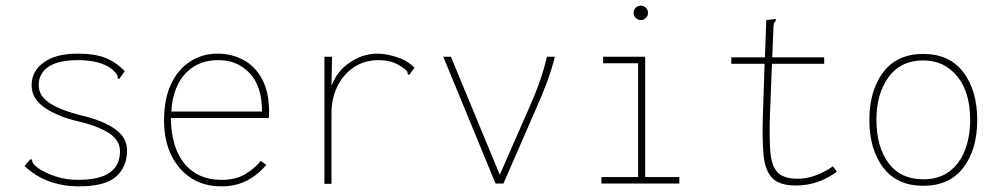

<svg xmlns="http://www.w3.org/2000/svg" viewBox="-20 -650 3540 680"><path d="M253 10Q199 9 152 -8.5Q105 -26 67 -62L83 -81L89 -87L94 -83Q93 -78 96.5 -72.5Q100 -67 113 -56Q140 -37 177.5 -25Q215 -13 255 -13Q332 -13 368.5 -38.5Q405 -64 405 -114Q405 -154 364.5 -179.5Q324 -205 254 -221Q185 -237 138.5 -268.5Q92 -300 92 -348Q92 -398 135 -429Q178 -460 254 -460Q316 -460 353.5 -445Q391 -430 422 -398L402 -370L396 -374Q398 -380 394 -386Q390 -392 378 -404Q336 -437 257 -437Q185 -437 151 -413Q117 -389 117 -349Q117 -309 158 -283.5Q199 -258 269 -241Q342 -224 386 -194Q430 -164 430 -117Q430 -59 390.5 -24Q351 11 253 10Z M764 10Q703 10 657.5 -19Q612 -48 586.5 -100.5Q561 -153 561 -223Q561 -300 586 -352.5Q611 -405 654 -432.5Q697 -460 750 -460Q802 -460 843.5 -437Q885 -414 909 -368.5Q933 -323 933 -253Q933 -245 933 -242.5Q933 -240 932 -232H585Q587 -125 634.5 -69Q682 -13 764 -13Q814 -13 846.5 -32Q879 -51 904 -80L923 -66Q894 -31 854.5 -10.5Q815 10 764 10ZM587 -255H908Q908 -344 864.5 -390.5Q821 -437 754 -437Q701 -437 664.5 -413Q628 -389 608.5 -347.5Q589 -306 587 -255Z M1129 -449H1156L1154 -346Q1174 -399 1220 -429.5Q1266 -460 1316 -460Q1348 -460 1386 -447.5Q1424 -435 1448 -410L1434 -391L1429 -384L1423 -389Q1425 -394 1420.5 -399Q1416 -404 1402 -414Q1382 -427 1362 -432Q1342 -437 1321 -437Q1271 -437 1233.5 -412Q1196 -387 1175 -344.5Q1154 -302 1154 -248V1H1129Z M1735 0 1550 -449H1577L1750 -31L1854 -268Q1878 -322 1893 -365.5Q1908 -409 1917 -449H1945Q1935 -407 1918 -361Q1901 -315 1875 -257L1763 0Z M2110 0V-23H2240V-426H2116V-449H2265V-23H2386V0ZM2249 -579Q2239 -579 2231.5 -586.5Q2224 -594 2224 -604Q2224 -615 2231.5 -622.5Q2239 -630 2249 -630Q2260 -630 2267.5 -622.5Q2275 -615 2275 -604Q2275 -594 2267.5 -586.5Q2260 -579 2249 -579Z M2799 7Q2740 7 2714.5 -20Q2689 -47 2684 -103.5Q2679 -160 2682 -248L2688 -424H2570V-447H2689L2694 -579L2719 -582L2727 -583L2728 -576Q2723 -573 2721 -566.5Q2719 -560 2719 -543L2715 -447H2899V-424H2714L2707 -244Q2704 -160 2708.5 -110.5Q2713 -61 2734 -39.5Q2755 -18 2801 -17Q2834 -16 2868 -28.5Q2902 -41 2930 -61L2944 -42Q2910 -17 2874 -5Q2838 7 2799 7Z M3250 8Q3157 8 3108 -56.5Q3059 -121 3059 -225Q3059 -329 3108 -394Q3157 -459 3250 -459Q3343 -459 3392 -394Q3441 -329 3441 -225Q3441 -121 3392 -56.5Q3343 8 3250 8ZM3250 -15Q3305 -15 3342 -42.5Q3379 -70 3397.5 -118Q3416 -166 3416 -226Q3416 -324 3370 -380Q3324 -436 3250 -436Q3170 -436 3127 -377Q3084 -318 3084 -226Q3084 -131 3126.5 -73Q3169 -15 3250 -15Z"/></svg>

Font: Inconsolata ExtraLight
Style: Regular
Weight: 200
Monospace: yes
Designer: Raph Levien, Cyreal, Brenton Simpson
Foundry: Raph Levien, Cyreal, Google
Version: Version 3.001; ttfautohint (v1.8.2.53-6de2)